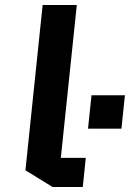

<svg xmlns="http://www.w3.org/2000/svg" viewBox="-20 -750 523 770"><path d="M191 0 82 -67 151 -730H288L224 -117H324L312 0ZM333 -234 347 -368H481L467 -234Z"/></svg>

Font: Quantico
Style: Bold Italic
Weight: 700
Italic angle: -12°
Designer: Matt Desmond
Foundry: MADtype
Version: Version 2.002